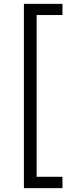

<svg xmlns="http://www.w3.org/2000/svg" viewBox="-20 -831 425 996"><path d="M104 145V-811H304V-753H170V86H304V145Z"/></svg>

Font: Host Grotesk Light Light
Style: Regular
Weight: 300
Version: Version 1.003